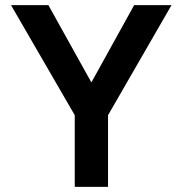

<svg xmlns="http://www.w3.org/2000/svg" viewBox="-20 -730 713 750"><path d="M272 0V-280L23 -710H169L337 -408L504 -710H650L402 -280V0Z"/></svg>

Font: Geist SemBd
Style: Regular
Weight: 400
Designer: Basement.studio, Andrés Briganti, Mateo Zaragoza
Foundry: Basement.studio, Vercel, Andrés Briganti, Guido Ferreyra, Mateo Zaragoza
Version: Version 1.401